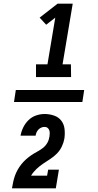

<svg xmlns="http://www.w3.org/2000/svg" viewBox="-20 -868 540 1056"><path d="M57 -307 67 -373H443L433 -307ZM178 -444V-514H241L284 -771L234 -732L198 -771L297 -848H380L324 -514H370L371 -444ZM46 168V167Q49 150 52.5 133Q56 116 62 99Q68 82 77 66Q86 50 97.5 35.5Q109 21 123 8.5Q137 -4 152.5 -14.5Q168 -25 184 -33.5Q200 -42 215 -53.5Q230 -65 239.5 -81Q249 -97 251 -114L252 -116Q253 -125 253.5 -134Q254 -143 251 -151.5Q248 -160 241.5 -165Q235 -170 225 -170Q216 -170 207.5 -166.5Q199 -163 192 -156Q185 -149 181 -140Q177 -131 176 -122H93Q97 -145 108 -167.5Q119 -190 137 -207.5Q155 -225 178.5 -233Q202 -241 225 -241Q252 -241 277 -232.5Q302 -224 317 -204.5Q332 -185 335 -158.5Q338 -132 334 -105Q330 -83 320 -62Q310 -41 293.5 -24Q277 -7 257 6Q237 19 217.5 32Q198 45 180.5 61.5Q163 78 151 98H239L245 65H304L287 168Z"/></svg>

Font: Iosevka Curly Slab Extrabold
Style: Italic
Weight: 800
Italic angle: -9°
Monospace: yes
Designer: Belleve Invis
Foundry: Belleve Invis
Version: Version 22.1.2; ttfautohint (v1.8.4)